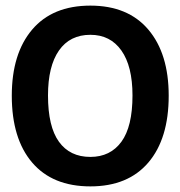

<svg xmlns="http://www.w3.org/2000/svg" viewBox="-20 -652 640 684"><path d="M302 12Q167 12 94.5 -73Q22 -158 22 -311Q22 -461 94.5 -546.5Q167 -632 302 -632Q436 -632 508.5 -546.5Q581 -461 581 -311Q581 -158 508.5 -73Q436 12 302 12ZM302 -93Q373 -93 412.5 -147Q452 -201 452 -312Q452 -416 412.5 -472Q373 -528 302 -528Q229 -528 190 -472Q151 -416 151 -312Q151 -201 190 -147Q229 -93 302 -93Z"/></svg>

Font: Inconsolata Expanded ExtraBold
Style: Regular
Weight: 800
Width: 7
Monospace: yes
Designer: Raph Levien, Cyreal, Brenton Simpson
Foundry: Raph Levien, Cyreal, Google
Version: Version 3.001; ttfautohint (v1.8.2.53-6de2)